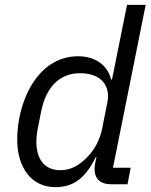

<svg xmlns="http://www.w3.org/2000/svg" viewBox="-20 -760 623 792"><path d="M506 0 519 -68H446L581 -740H504L442 -432H438C423 -497 365 -528 303 -528C132 -528 51 -337 51 -185C51 -63 114 12 208 12C284 12 333 -26 375 -112H378L373 -89C371 -79 370 -70 370 -62C370 -25 392 0 437 0ZM229 -58C160 -58 130 -108 130 -175C130 -192 132 -209 135 -226L150 -301C170 -401 226 -458 310 -458C402 -458 436 -402 423 -338L402 -233C392 -181 370 -142 337 -109C307 -79 274 -58 229 -58Z"/></svg>

Font: LVC Sans
Style: Italic
Weight: 400
Italic angle: -11.31°
Designer: Mike Abbink, Paul van der Laan, Pieter van Rosmalen
Foundry: Bold Monday
Version: Version 3.0